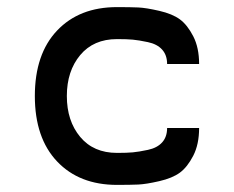

<svg xmlns="http://www.w3.org/2000/svg" viewBox="-20 -520 658 540"><path d="M309 0Q203 0 140.5 -66Q78 -132 78 -250Q78 -368 140.5 -434Q203 -500 309 -500Q347 -500 369 -499Q391 -498 428 -489.5Q465 -481 486 -465.5Q507 -450 523.5 -418Q540 -386 540 -340H450Q450 -365 436 -380.5Q422 -396 396 -401.5Q370 -407 353.5 -408.5Q337 -410 311 -410H309Q243 -410 205.5 -365Q168 -320 168 -250Q168 -180 205.5 -135Q243 -90 309 -90H311Q337 -90 353.5 -91.5Q370 -93 396 -98.5Q422 -104 436 -119.5Q450 -135 450 -160H540Q540 -114 523.5 -82Q507 -50 486 -34.5Q465 -19 428 -10.5Q391 -2 369 -1Q347 0 309 0Z"/></svg>

Font: Hermit
Style: Regular
Weight: 400
Designer: Pablo Caro
Version: Version 2.000;PS 002.000;hotconv 1.0.88;makeotf.lib2.5.64775